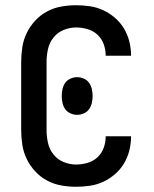

<svg xmlns="http://www.w3.org/2000/svg" viewBox="-20 -702 590 734"><path d="M271 12Q243 12 214.5 7Q186 2 160.5 -11.5Q135 -25 115 -46.5Q95 -68 82.5 -93.5Q70 -119 65.5 -147.5Q61 -176 61 -205V-465Q61 -494 65.5 -522.5Q70 -551 82.5 -576.5Q95 -602 115 -623.5Q135 -645 160.5 -658.5Q186 -672 214.5 -677Q243 -682 271 -682Q298 -682 324.5 -678Q351 -674 375.5 -662.5Q400 -651 420.5 -633Q441 -615 454.5 -592Q468 -569 474.5 -543Q481 -517 481 -490V-489H384V-490Q384 -512 376.5 -533Q369 -554 353 -569Q337 -584 315 -590.5Q293 -597 271 -597Q247 -597 223.5 -587.5Q200 -578 184.5 -558.5Q169 -539 163.5 -514.5Q158 -490 158 -465V-205Q158 -180 163.5 -155.5Q169 -131 184.5 -111.5Q200 -92 223.5 -82.5Q247 -73 271 -73Q293 -73 315 -79.5Q337 -86 353 -101Q369 -116 376.5 -137Q384 -158 384 -180V-181H481V-180Q481 -153 474.5 -127Q468 -101 454.5 -78Q441 -55 420.5 -37Q400 -19 375.5 -7.5Q351 4 324.5 8Q298 12 271 12ZM275 -263Q262 -263 249.5 -268.5Q237 -274 229.5 -284.5Q222 -295 219 -308Q216 -321 216 -334V-336Q216 -349 219 -362Q222 -375 229.5 -385.5Q237 -396 249.5 -401.5Q262 -407 275 -407Q288 -407 300.5 -401.5Q313 -396 320.5 -385.5Q328 -375 331 -362Q334 -349 334 -336V-334Q334 -321 331 -308Q328 -295 320.5 -284.5Q313 -274 300.5 -268.5Q288 -263 275 -263Z"/></svg>

Font: Lode Dark
Style: Bold
Weight: 700
Monospace: yes
Designer: Belleve Invis
Foundry: Belleve Invis
Version: Version 29.2.0; ttfautohint (v1.8.3)